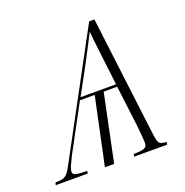

<svg xmlns="http://www.w3.org/2000/svg" viewBox="-151 -629 694 722"><g transform="rotate(-20 196.5 -268.0)"><path d="M-45 -10Q-18 -10 -6.5 -17Q5 -24 18 -48L281 -536H302L362 -50Q365 -26 371.5 -18.5Q378 -11 400 -10L398 0H266L268 -10Q296 -10 309 -14.5Q322 -19 322 -35Q322 -44 320.5 -60Q319 -76 316 -107L296 -269H242L186 0H149L206 -269H147L48 -85Q37 -63 31 -49.5Q25 -36 25 -26Q25 -15 41 -12.5Q57 -10 82 -10L80 0H-48ZM153 -279H295L284 -372Q279 -416 275.5 -443.5Q272 -471 270 -497H269Q258 -475 245 -450.5Q232 -426 208 -380Z"/></g></svg>

Font: Noto Serif Display Condensed ExtraLight
Style: Italic
Weight: 200
Width: 3
Italic angle: -12°
Designer: Monotype Design Team
Foundry: Monotype Imaging Inc.
Version: Version 2.009